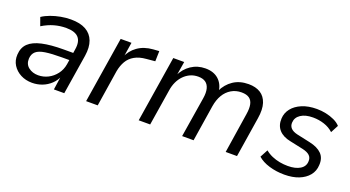

<svg xmlns="http://www.w3.org/2000/svg" viewBox="-42 -915 2442 1338"><g transform="rotate(20 1179.0 -246.5)"><path d="M209 9Q162 9 124.5 -10.5Q87 -30 65.5 -64Q44 -98 47 -142Q50 -194 82 -225Q114 -256 178 -270.5Q242 -285 339 -285H421L412 -229H346Q270 -229 223.5 -222Q177 -215 155.5 -196Q134 -177 132 -143Q130 -101 159.5 -78Q189 -55 231 -55Q270 -55 304.5 -72.5Q339 -90 363.5 -122Q388 -154 395 -196L413 -313Q423 -373 396 -402.5Q369 -432 304 -432Q259 -432 216 -420Q173 -408 129 -381L107 -442Q134 -460 168.5 -472.5Q203 -485 240.5 -492Q278 -499 315 -499Q384 -499 426.5 -475Q469 -451 486 -405.5Q503 -360 493 -295L446 0H369L385 -109H390Q375 -71 347 -44.5Q319 -18 283.5 -4.5Q248 9 209 9Z M608 0 686 -490H766L748 -375H743Q764 -428 810.5 -461Q857 -494 924 -499L968 -502L966 -426L902 -420Q851 -416 816.5 -396.5Q782 -377 763 -344.5Q744 -312 736 -269L694 0Z M998 0 1076 -490H1157L1139 -380H1134Q1161 -437 1207.5 -468Q1254 -499 1313 -499Q1373 -499 1409.5 -467Q1446 -435 1454 -379L1447 -381Q1473 -436 1520 -467.5Q1567 -499 1633 -499Q1686 -499 1721 -477Q1756 -455 1770.5 -410.5Q1785 -366 1774 -298L1727 0H1643L1689 -298Q1696 -341 1690 -370Q1684 -399 1663.5 -413.5Q1643 -428 1606 -428Q1564 -428 1530.5 -408Q1497 -388 1476 -352.5Q1455 -317 1447 -268L1405 0H1320L1368 -298Q1375 -341 1367.5 -370Q1360 -399 1339.5 -413.5Q1319 -428 1285 -428Q1253 -428 1226.5 -416Q1200 -404 1179 -382.5Q1158 -361 1144.5 -332Q1131 -303 1126 -269L1083 0Z M2080 9Q2020 9 1967 -7Q1914 -23 1882 -52L1913 -110Q1936 -91 1964 -79Q1992 -67 2022 -61.5Q2052 -56 2082 -56Q2139 -56 2173 -77Q2207 -98 2208 -135Q2210 -162 2193 -178.5Q2176 -195 2140 -203L2042 -224Q1985 -235 1955.5 -268Q1926 -301 1929 -353Q1931 -394 1957 -427Q1983 -460 2029.5 -479.5Q2076 -499 2139 -499Q2173 -499 2206.5 -492Q2240 -485 2269 -471.5Q2298 -458 2316 -438L2286 -381Q2257 -408 2217 -421Q2177 -434 2134 -434Q2077 -434 2043.5 -411.5Q2010 -389 2008 -352Q2006 -327 2021.5 -310Q2037 -293 2072 -285L2169 -264Q2230 -251 2260.5 -220Q2291 -189 2287 -136Q2285 -92 2258.5 -59.5Q2232 -27 2186.5 -9Q2141 9 2080 9Z"/></g></svg>

Font: Nunito Sans 10pt
Style: Italic
Weight: 400
Italic angle: -9°
Designer: Vernon Adams
Foundry: Vernon Adams
Version: Version 3.101;gftools[0.9.27]